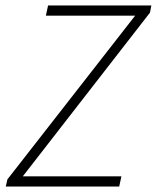

<svg xmlns="http://www.w3.org/2000/svg" viewBox="-20 -679 571 699"><path d="M1 0 7 -26 472 -622H147L155 -659H531L526 -633L63 -37H422L414 0Z"/></svg>

Font: Source Sans 3 ExtraLight Light
Style: Italic
Weight: 300
Italic angle: -11°
Version: Version 3.052;hotconv 1.1.0;makeotfexe 2.6.0